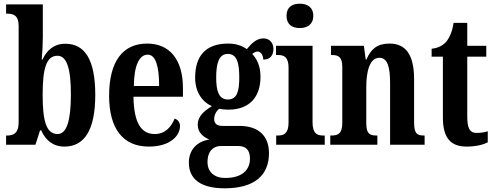

<svg xmlns="http://www.w3.org/2000/svg" viewBox="-20 -784 2678 1040"><path d="M329 10C435 10 496 -76 496 -270C496 -462 439 -547 334 -547C271 -547 233 -511 210 -461H206C209 -492 212 -549 212 -585V-760H13V-710H18C53 -710 81 -701 81 -643V-121C81 -59 49 -50 19 -50H13V0H172L197 -78H203C226 -26 266 10 329 10ZM292 -58C229 -58 211 -133 211 -271C211 -410 230 -482 291 -482C342 -482 364 -413 364 -272C364 -133 342 -58 292 -58Z M786 10C906 10 955 -52 955 -101C955 -123 942 -136 926 -142C907 -95 874 -58 818 -58C744 -58 705 -120 703 -260H971V-306C971 -464 897 -548 777 -548C646 -548 571 -453 571 -265C571 -91 643 10 786 10ZM842 -318H705C706 -428 734 -488 780 -488C824 -488 842 -423 842 -318Z M1197 236C1360 236 1437 164 1437 46C1437 -42 1387 -102 1276 -102H1184C1159 -102 1140 -112 1140 -139C1140 -165 1155 -186 1168 -195C1178 -192 1203 -190 1216 -190C1336 -190 1391 -263 1391 -368C1391 -428 1371 -465 1346 -492C1355 -498 1363 -505 1376 -505C1389 -505 1406 -489 1406 -461C1447 -461 1461 -489 1461 -519C1461 -550 1442 -576 1407 -576C1365 -576 1339 -543 1317 -518C1289 -537 1259 -548 1216 -548C1093 -548 1037 -480 1037 -363C1037 -286 1075 -232 1128 -209C1083 -182 1051 -152 1051 -109C1051 -63 1084 -41 1114 -28C1050 -19 1003 25 1003 97C1003 186 1067 236 1197 236ZM1214 -245C1166 -245 1151 -290 1151 -364C1151 -442 1166 -492 1214 -492C1263 -492 1276 -444 1276 -365C1276 -289 1264 -245 1214 -245ZM1199 180C1141 180 1104 147 1104 94C1104 27 1144 7 1174 7H1271C1313 7 1334 30 1334 75C1334 137 1291 180 1199 180Z M1604 -632C1644 -632 1677 -652 1677 -698C1677 -745 1644 -764 1604 -764C1562 -764 1532 -745 1532 -698C1532 -652 1562 -632 1604 -632ZM1476 0H1739V-50H1730C1695 -50 1673 -63 1673 -122V-536H1475V-486H1487C1520 -486 1543 -473 1543 -418V-121C1543 -63 1520 -50 1485 -50H1476Z M1769 0H2024V-50H2020C1984 -50 1964 -58 1964 -116V-312C1964 -394 1981 -471 2035 -471C2080 -471 2093 -419 2093 -334V0H2280V-50H2276C2240 -50 2223 -59 2223 -121V-354C2223 -489 2177 -548 2090 -548C2023 -548 1989 -518 1965 -462H1961L1951 -536H1773V-486H1777C1812 -486 1834 -477 1834 -421V-119C1834 -59 1811 -50 1774 -50H1769Z M2508 10C2564 10 2603 -3 2622 -13V-73C2604 -67 2584 -64 2562 -64C2523 -64 2511 -91 2511 -155V-477H2614V-536H2511V-660H2437C2429 -611 2416 -583 2401 -563C2385 -542 2359 -524 2318 -520V-477H2379V-147C2379 -31 2426 10 2508 10Z"/></svg>

Font: Noto Serif Khmer ExtraCondensed
Style: Bold
Weight: 700
Width: 2
Designer: Danh Hong and the Monotype Design Team
Foundry: Monotype Imaging Inc.
Version: Version 2.004